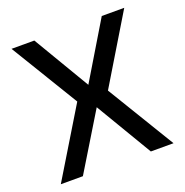

<svg xmlns="http://www.w3.org/2000/svg" viewBox="-119 -758 835 866"><g transform="rotate(-20 298.5 -325.0)"><path d="M27.8 -649.9H137.2L297.9 -378.9L460.9 -649.9H568.8L372.1 -324.2L568.8 0H460L298.8 -271L133.8 0H27.8L225.1 -325.2Z"/></g></svg>

Font: Overused Grotesk Medium
Style: Regular
Weight: 500
Version: Version 0.002